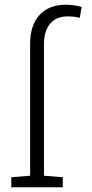

<svg xmlns="http://www.w3.org/2000/svg" viewBox="-20 -792 389 812"><path d="M27.8 0V-42.5L107.4 -48.8V-606Q107.4 -685.5 147.2 -728.8Q187 -772 258.8 -772Q291 -772 325.2 -762.7L317.4 -716.3Q305.2 -719.7 293.5 -721.2Q281.7 -722.7 266.1 -722.7Q218.3 -722.7 192.1 -691.9Q166 -661.1 166 -606V-48.8L245.6 -42.5V0Z"/></svg>

Font: Roboto Slab Light
Style: Regular
Weight: 300
Designer: Google
Version: Version 2.000; ttfautohint (v1.8.1.43-b0c9)